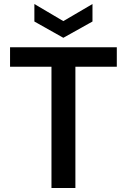

<svg xmlns="http://www.w3.org/2000/svg" viewBox="-20 -935 631 955"><path d="M236 0V-603H30V-700H561V-603H355V0ZM295 -747 151 -828V-915L295 -830L440 -915V-828Z"/></svg>

Font: DM Sans 9pt
Style: Semibold
Weight: 600
Designer: Colophon Foundry, Jonny Pinhorn
Foundry: Colophon Foundry
Version: Version 4.004;gftools[0.9.30]